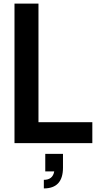

<svg xmlns="http://www.w3.org/2000/svg" viewBox="-20 -800 551 1073"><path d="M225 253V205Q275 205 283 158H233V60H332V137Q332 253 225 253ZM496 0H61V-780H195V-117H496Z"/></svg>

Font: Tanohe Sans SemiBold
Style: Regular
Weight: 600
Designer: Village Type and Design LLC & Cristiano Sobral
Foundry: Cooper Hewitt Smithsonian Design Museum
Version: Version 1.00;September 29, 2021;FontCreator 13.0.0.2655 64-b